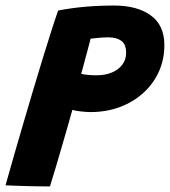

<svg xmlns="http://www.w3.org/2000/svg" viewBox="-47 -665 614 694"><path d="M-27 4.8Q-23.2 -8.1 -13.9 -41.6Q-4.5 -75.1 9.2 -122.5Q22.9 -169.9 39.2 -225.4Q55.5 -280.9 72.8 -339.1Q90.1 -397.4 106.9 -452Q123.8 -506.6 138.2 -552Q152.6 -597.4 163.2 -627Q210.8 -636.1 261.1 -640.6Q311.5 -645 365.4 -645Q448.6 -645 497.9 -609.4Q547.1 -573.9 547.1 -502Q547.1 -449.5 526.9 -405.3Q506.6 -361.1 470.4 -328.5Q434.1 -295.9 385.7 -277.9Q337.2 -259.9 280.5 -259.9Q266.5 -259.9 245.5 -262.2Q224.5 -264.5 214.5 -267.9Q210.9 -254.4 201.1 -220.1Q191.2 -185.9 178.8 -142.9Q166.4 -99.9 154.2 -58.9Q142 -18 133.6 8.8Q121.9 8.8 100.4 8.6Q79 8.4 54.4 7.8Q29.8 7.1 7.8 6.3Q-14.1 5.5 -27 4.8ZM246.4 -397.9Q256.2 -395.8 271.3 -394.2Q286.4 -392.8 301.9 -392.8Q333.2 -392.8 357.4 -402.9Q381.5 -413.1 395.2 -431.4Q408.9 -449.8 408.9 -473.8Q408.9 -504.8 391.6 -517.4Q374.4 -530 344.8 -530Q331.1 -530 314.6 -528.7Q298.1 -527.4 280.4 -525.2Q279.9 -522.5 276.8 -510.7Q273.8 -498.9 269.2 -482.2Q264.8 -465.6 260.1 -448.3Q255.5 -431 251.8 -417.2Q248 -403.4 246.4 -397.9Z"/></svg>

Font: Grandstander Thin
Style: Italic
Weight: 100
Italic angle: -15°
Designer: Tyler Finck
Foundry: Etcetera Type Co
Version: Version 1.200